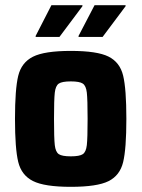

<svg xmlns="http://www.w3.org/2000/svg" viewBox="-20 -715 548 743"><path d="M38 -255Q38 -370 50.5 -421.5Q63 -473 107.5 -495.5Q152 -518 254 -518Q356 -518 400 -496Q444 -474 456.5 -422.5Q469 -371 469 -255Q469 -139 456.5 -87.5Q444 -36 400 -14Q356 8 254 8Q152 8 107.5 -14.5Q63 -37 50.5 -88.5Q38 -140 38 -255ZM319 -255Q319 -330 316 -356.5Q313 -383 300.5 -391.5Q288 -400 254 -400Q220 -400 207.5 -391.5Q195 -383 192 -356.5Q189 -330 189 -255Q189 -180 192 -153.5Q195 -127 207.5 -118.5Q220 -110 254 -110Q288 -110 300.5 -118.5Q313 -127 316 -153.5Q319 -180 319 -255ZM118 -572V-576L179 -695H299V-691L210 -572ZM284 -572V-576L346 -695H466V-691L377 -572Z"/></svg>

Font: Saira Semi Condensed
Style: Bold
Weight: 700
Width: 4
Designer: Hector Gatti with collaboration of the Omnibus-Type team
Foundry: Omnibus-Type
Version: Version 1.001; ttfautohint (v1.8)